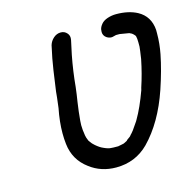

<svg xmlns="http://www.w3.org/2000/svg" viewBox="-104 -799 929 924"><g transform="rotate(-15 360.0 -336.5)"><path d="M364 20Q289 20 233 -23Q168 -71 159 -152Q156 -178 156 -205Q156 -263 169 -328Q177 -391 178 -408Q195 -533 202 -567L215 -629Q221 -649 237 -663Q253 -677 273 -677Q292 -677 304 -663Q313 -653 313 -639Q313 -634 312 -629Q304 -594 297 -559Q282 -482 275 -405Q271 -370 265 -334Q258 -288 254 -241V-240Q253 -231 253 -220Q253 -198 258 -168Q259 -159 267 -140L272 -133Q278 -123 292 -111Q312 -94 327 -88L329 -87Q351 -77 364 -77Q369 -76 400 -76Q401 -77 406.5 -77.5Q412 -78 419 -80L428 -82L446 -91V-92Q448 -93 449 -95Q469 -108 470 -113L476 -119L486 -131L513 -170L517 -177Q547 -228 576 -308L579 -320Q600 -383 614 -453Q621 -499 622 -513V-533Q622 -554 619 -565L617 -569Q605 -584 593 -587V-588L545 -596H527Q525 -595 523 -595Q521 -595 515 -593Q509 -591 503 -591Q491 -591 479 -599Q464 -610 464 -628Q464 -634 465 -640Q467 -652 478 -665.5Q489 -679 510 -686Q531 -693 553 -693Q615 -693 658 -670Q715 -639 720 -570V-553Q720 -502 710 -451Q695 -375 665 -286Q614 -136 526 -46Q460 20 364 20Z"/></g></svg>

Font: Bad Comic
Style: Italic
Weight: 400
Italic angle: -11°
Designer: GGBotNet
Foundry: GGBotNet
Version: 0.95